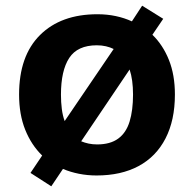

<svg xmlns="http://www.w3.org/2000/svg" viewBox="-20 -606 682 674"><path d="M594 -274Q594 -184 561 -120Q528 -56 466.5 -23Q405 10 319 10Q287 10 257 4Q227 -2 201 -13L160 48L87 1L128 -60Q90 -97 68.5 -150.5Q47 -204 47 -274Q47 -410 120.5 -483Q194 -556 322 -556Q356 -556 386.5 -549.5Q417 -543 443 -531L479 -586L553 -540L515 -484Q552 -448 573 -395.5Q594 -343 594 -274ZM194 -274Q194 -247 197 -223.5Q200 -200 207 -181L379 -434Q367 -440 352 -443.5Q337 -447 320 -447Q252 -447 223 -402.5Q194 -358 194 -274ZM447 -274Q447 -300 444 -322Q441 -344 435 -362L265 -110Q277 -105 291 -102Q305 -99 321 -99Q367 -99 395 -119.5Q423 -140 435 -179.5Q447 -219 447 -274Z"/></svg>

Font: Noto Sans Lao Looped
Style: Bold
Weight: 700
Designer: Mark Frömberg, Ben Mitchell
Foundry: The Fontpad Ltd
Version: Version 1.001